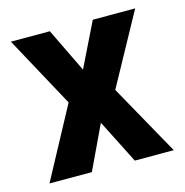

<svg xmlns="http://www.w3.org/2000/svg" viewBox="-81 -575 629 652"><g transform="rotate(-15 233.5 -249.5)"><path d="M150 -499 225 -344 301 -499H450L313 -249L452 0H315L237 -154L164 0H15L149 -249L13 -499Z"/></g></svg>

Font: Panefresco 999wt
Style: Regular
Weight: 900
Version: Version 1.001